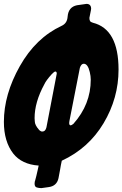

<svg xmlns="http://www.w3.org/2000/svg" viewBox="-34 -849 630 988"><path d="M179 119Q166 119 155 115.5Q144 112 144 96L145 85L146 83Q153 58 160 26L165 3Q78 -3 34 -59Q-14 -121 -14 -222Q-14 -363 68 -508.5Q150 -654 283 -716Q312 -729 314 -764Q318 -813 362 -822L411 -829Q434 -829 435 -805Q435 -800 434 -797L426 -757Q426 -746 429.5 -740.5Q433 -735 444 -732Q576 -699 576 -491Q576 -344 499 -215Q422 -86 284 -22Q279 0 275.5 22.5Q272 45 267 68Q258 109 215 114ZM330 -204Q334 -204 344 -212Q433 -312 433 -439Q433 -457 428 -478Q418 -521 397 -521Q384 -521 377 -500L323 -225L322 -216Q322 -204 330 -204ZM183 -172Q200 -172 205 -194L258 -470Q258 -481 251 -481Q245 -481 232 -467Q203 -435 194 -415Q144 -323 144 -241L145 -225Q145 -206 166 -182Q169 -178 174 -175Q179 -172 183 -172Z"/></svg>

Font: Bangerz
Style: Bold
Weight: 700
Designer: vernon adams
Foundry: Vernon Adams
Version: Version 2.10;February 7, 2025;FontCreator 13.0.0.2683 64-bit